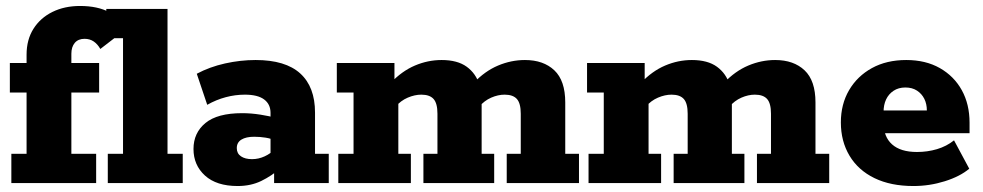

<svg xmlns="http://www.w3.org/2000/svg" viewBox="-20 -613 3292 643"><path d="M18 0V-98H69V-303H13V-402H69V-430Q69 -480 92 -516.5Q115 -553 155.5 -573Q196 -593 248 -593Q307 -593 346.5 -572Q386 -551 403 -516L316 -449Q307 -465 294 -474Q281 -483 263 -483Q242 -483 230.5 -469.5Q219 -456 219 -433V-402H312V-303H219V-98H302V0ZM341 0V-98H392V-485H336V-583H541V-98H592V0Z M776 10Q705 10 666.5 -25Q628 -60 628 -114Q628 -168 668 -201Q708 -234 791 -234Q821 -234 852.5 -229Q884 -224 904 -218L886 -205V-235Q886 -264 864.5 -280Q843 -296 800 -296Q768 -296 736 -287.5Q704 -279 674 -262L639 -366Q682 -389 733.5 -400.5Q785 -412 836 -412Q936 -412 985.5 -367Q1035 -322 1035 -236V-98H1081V0H898V-67L921 -51Q890 -24 855 -7Q820 10 776 10ZM824 -80Q846 -80 866.5 -89.5Q887 -99 899 -113L886 -78V-170L903 -142Q888 -149 869.5 -152Q851 -155 831 -155Q804 -155 788.5 -145.5Q773 -136 773 -117Q773 -99 787 -89.5Q801 -80 824 -80Z M1113 0V-98H1164V-303H1108V-402H1301V-337L1288 -335Q1326 -375 1369.5 -393.5Q1413 -412 1459 -412Q1512 -412 1543 -389.5Q1574 -367 1586 -328L1566 -335Q1604 -375 1648 -393.5Q1692 -412 1738 -412Q1800 -412 1836.5 -377.5Q1873 -343 1873 -270V-98H1919V0H1677V-98H1724V-232Q1724 -267 1711 -281.5Q1698 -296 1670 -296Q1648 -296 1625 -286Q1602 -276 1584 -255L1588 -314Q1591 -303 1592 -290Q1593 -277 1593 -270V-98H1635V0H1398V-98H1445V-232Q1445 -267 1432 -281.5Q1419 -296 1391 -296Q1369 -296 1345.5 -286Q1322 -276 1304 -255L1314 -289V-98H1356V0Z M1951 0V-98H2002V-303H1946V-402H2139V-337L2126 -335Q2164 -375 2207.5 -393.5Q2251 -412 2297 -412Q2350 -412 2381 -389.5Q2412 -367 2424 -328L2404 -335Q2442 -375 2486 -393.5Q2530 -412 2576 -412Q2638 -412 2674.5 -377.5Q2711 -343 2711 -270V-98H2757V0H2515V-98H2562V-232Q2562 -267 2549 -281.5Q2536 -296 2508 -296Q2486 -296 2463 -286Q2440 -276 2422 -255L2426 -314Q2429 -303 2430 -290Q2431 -277 2431 -270V-98H2473V0H2236V-98H2283V-232Q2283 -267 2270 -281.5Q2257 -296 2229 -296Q2207 -296 2183.5 -286Q2160 -276 2142 -255L2152 -289V-98H2194V0Z M3039 10Q2963 10 2908.5 -16.5Q2854 -43 2825 -91.5Q2796 -140 2796 -203Q2796 -264 2823.5 -311Q2851 -358 2900 -385Q2949 -412 3015 -412Q3080 -412 3127.5 -385Q3175 -358 3201 -311Q3227 -264 3227 -202V-167H2873V-243H3084Q3084 -265 3075.5 -282Q3067 -299 3051 -309.5Q3035 -320 3012 -320Q2989 -320 2972.5 -309Q2956 -298 2947.5 -280Q2939 -262 2939 -238V-202Q2939 -155 2967.5 -129.5Q2996 -104 3051 -104Q3086 -104 3118 -113.5Q3150 -123 3175 -143L3226 -48Q3195 -22 3144 -6Q3093 10 3039 10Z"/></svg>

Font: Rokkitt ExtraBold
Style: Regular
Weight: 800
Version: Version 3.103